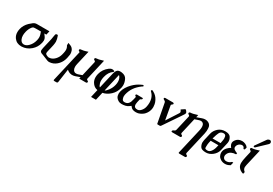

<svg xmlns="http://www.w3.org/2000/svg" viewBox="52 -1969 4930 3465"><g transform="rotate(30 2517.0 -236.5)"><path d="M362.3 -381.3Q305.2 -381.3 289.3 -377.7Q273.4 -374 257.3 -353.5Q218.3 -303.7 203.1 -236.3L202.6 -234.4Q193.4 -193.8 193.4 -160.2Q193.4 -117.2 208 -84Q232.9 -26.4 284.2 -23.9H290Q338.4 -23.9 385.7 -73.7Q439 -128.9 458.5 -211.4Q466.3 -244.6 466.3 -272.9Q466.3 -296.4 457.8 -328.4Q449.2 -360.4 439.5 -381.3ZM571.3 -461.4 552.7 -381.3H510.7Q520 -369.6 543.7 -336.4Q567.4 -303.2 567.4 -265.1Q567.4 -247.6 563 -227.1L559.1 -210Q536.6 -113.3 458.5 -45.4Q376 25.9 271 28.8H264.6Q166.5 28.8 113.3 -43.9Q76.7 -93.8 76.7 -160.6Q76.7 -192.4 85 -227.5V-229Q106 -316.9 176.8 -385.7Q202.6 -410.6 236.1 -436Q269.5 -461.4 309.6 -461.4Z M684.1 -32.7Q643.6 -44.4 630.4 -56.6Q615.2 -69.3 614.7 -90.8Q614.7 -92.3 614.7 -94.2Q614.7 -111.8 622.1 -144L661.6 -313Q669.4 -346.7 672.9 -363.3Q678.2 -392.6 680.9 -412.6Q683.6 -432.6 689.9 -460.9Q692.4 -471.7 709 -479Q714.4 -481.4 720.7 -481.4Q730.5 -481.4 740.2 -472.2Q764.6 -405.3 766.6 -356.9Q766.1 -321.3 758.3 -281.2Q754.9 -265.1 751 -248L741.7 -206.5Q734.9 -179.7 727.1 -146L724.1 -133.3Q719.7 -113.8 719.2 -102.5Q717.8 -84 728 -74.2Q737.8 -64 769.5 -51.3Q780.3 -46.9 789.6 -45.9Q794.9 -45.4 799.8 -45.4Q815.9 -45.4 834 -50.3Q879.4 -62 918.9 -103Q961.4 -147.5 979 -209.5Q981.4 -218.8 989.7 -253.4Q998 -288.6 998 -321.8Q998 -356.4 977.1 -392.6Q976.6 -394 971.2 -398.4L973.1 -451.7L1033.7 -427.2Q1045.4 -421.9 1056.6 -412.6Q1081.5 -388.2 1090.3 -366.2Q1103.5 -331.1 1104 -296.4Q1104 -289.6 1103 -282.2Q1100.6 -257.8 1089.4 -206.5Q1085 -188.5 1079.1 -169.9Q1053.2 -91.8 990.7 -37.1Q928.2 16.1 852.1 21.5Q844.7 22 831.1 22Q814.5 21 803.2 15.6Z M1554.7 -381.3Q1555.7 -386.2 1556.2 -390.1Q1556.2 -406.7 1537.8 -413.8Q1519.5 -420.9 1519.5 -435.1Q1519.5 -438 1520 -440.9Q1524.4 -460.4 1546.4 -460.4Q1569.3 -461.4 1599.6 -467.8Q1631.8 -475.1 1690.4 -493.7L1592.3 -67.4Q1591.3 -62.5 1591.3 -58.6Q1591.3 -42 1609.9 -35.6Q1628.4 -29.3 1628.4 -15.6Q1628.4 -13.2 1627.9 -9.8Q1623.5 9.8 1601.1 9.8H1463.9L1472.2 -25.4L1384.3 5.9Q1351.1 17.6 1319.3 17.6Q1311 17.6 1303.2 16.6Q1265.6 12.7 1240.7 -3.4Q1212.4 -21.5 1206.1 -27.3L1204.1 -10.7L1166 252L1165.5 253.4Q1161.1 272.5 1139.2 272.5H1095.7Q1078.1 272.5 1078.1 258.8Q1078.1 255.9 1079.1 252.4L1231 -405.8Q1225.6 -413.1 1211.2 -419.7Q1196.8 -426.3 1199.7 -440.9Q1204.1 -460.4 1226.1 -460.4Q1251 -461.4 1280.3 -468.3Q1297.4 -472.2 1314 -477.1Q1330.6 -481.9 1366.7 -493.7L1299.3 -201.2Q1291.5 -167.5 1291.5 -139.6Q1291.5 -101.6 1306.6 -76.2Q1326.7 -41.5 1367.7 -41.5Q1389.6 -41.5 1416.5 -50.8L1483.9 -74.2Z M1967.3 -35.2Q1992.2 -43 2032.7 -97.9Q2073.2 -152.8 2089.8 -221.2Q2098.1 -256.3 2098.1 -286.6Q2098.1 -288.1 2098.1 -290Q2098.1 -344.7 2072.3 -382.8Q2058.6 -402.3 2052.7 -403.8H2052.2ZM1953.6 22.5 1915.5 189H1813.5L1851.1 24.9Q1775.9 12.7 1732.9 -58.6Q1705.6 -103.5 1705.6 -161.1Q1705.6 -192.4 1713.9 -227.5V-229Q1739.7 -339.8 1838.4 -413.6Q1867.7 -435.5 1898.9 -435.5Q1906.7 -435.5 1915 -434.6Q1946.3 -428.2 1946.3 -416Q1946.3 -415 1946.3 -413.6Q1944.8 -407.7 1937 -402.3Q1857.9 -349.6 1832 -236.3L1831.5 -233.9Q1822.3 -193.8 1822.3 -160.2Q1822.3 -129.4 1829.6 -104.5Q1845.2 -51.3 1866.2 -40.5L1939.9 -360.4Q1954.6 -424.8 1980.5 -450.7Q2002 -472.7 2044.9 -472.7Q2058.1 -472.7 2073.7 -470.7Q2154.8 -459.5 2183.1 -399.7Q2211.4 -339.8 2211.4 -287.1Q2211.4 -258.8 2205.1 -229L2204.6 -226.1Q2181.6 -126.5 2109.9 -60.1Q2035.6 8.3 1953.6 22.5Z M2353 24.4Q2311.5 24.4 2283.7 7.3Q2255.9 -9.8 2240.2 -29.8Q2224.1 -48.8 2219.5 -73.5Q2214.8 -98.1 2214.8 -113.3Q2214.8 -133.8 2219.7 -155.3Q2231.4 -206.5 2262 -255.9Q2292.5 -305.2 2334.5 -347.2Q2404.3 -417 2485.4 -453.6L2515.1 -466.8Q2520 -468.3 2523.4 -468.3Q2535.2 -468.3 2535.2 -454.6Q2535.2 -449.2 2533.7 -441.9Q2525.9 -441.9 2512.7 -432.1Q2435.5 -375 2390.6 -310.1Q2343.8 -243.2 2323.7 -156.2Q2319.3 -137.2 2319.3 -120.1Q2319.3 -112.3 2321 -96.7Q2322.8 -81.1 2330.1 -64Q2343.3 -30.3 2381.8 -30.3Q2430.7 -30.3 2457.5 -59.1Q2475.6 -78.6 2483.9 -98.6Q2492.2 -118.7 2500 -153.3L2512.7 -207Q2515.6 -220.2 2500.7 -225.8Q2485.8 -231.4 2489.3 -245.6Q2493.2 -261.7 2512.2 -261.7L2622.1 -260.3Q2641.1 -260.3 2637.2 -244.1Q2633.8 -230 2616.5 -224.4Q2599.1 -218.8 2596.2 -205.6L2582.5 -145Q2576.7 -120.1 2576.7 -100.6Q2576.7 -74.2 2586.9 -56.2Q2601.6 -30.3 2651.4 -30.3Q2687 -30.3 2718.8 -64Q2756.3 -103.5 2768.6 -156.2Q2779.3 -203.1 2779.3 -246.1Q2779.3 -288.1 2769 -326.2Q2751 -390.1 2707 -431.2Q2690.9 -445.3 2692.4 -451.7Q2696.3 -468.3 2711.9 -468.3Q2715.8 -468.3 2720.7 -466.8Q2729.5 -460.9 2737.8 -456.5Q2808.1 -419.4 2845.2 -347.2Q2867.2 -305.2 2873 -270.5Q2878.9 -235.8 2878.9 -215.3Q2878.9 -185.5 2871.6 -155.3Q2862.8 -117.7 2840.3 -83.3Q2817.9 -48.8 2793.5 -29.8Q2768.6 -9.8 2732.4 7.3Q2696.3 24.4 2655.3 24.4H2653.3Q2594.7 24.4 2564 2.9Q2559.6 -0.5 2539.1 -21Q2536.1 -23.9 2529.8 -34.7L2523.4 -35.6Q2512.2 -25.4 2506.8 -21.5Q2470.2 7.3 2430.9 15.9Q2391.6 24.4 2353 24.4Z M3132.8 -396 3183.6 -111.8 3339.8 -353Q3345.7 -361.8 3347.7 -370.1Q3351.1 -384.3 3342.3 -397.9L3326.7 -423.8L3386.7 -463.4Q3394 -469.7 3402.3 -469.7Q3411.6 -469.7 3417.5 -461.9L3438.5 -434.1Q3443.8 -426.3 3444.3 -416.5Q3444.3 -412.1 3442.9 -406.7Q3440.9 -398.4 3435.1 -387.7Q3421.9 -364.3 3398.9 -332.5L3171.9 2.4Q3167.5 8.3 3163.1 12.7Q3155.3 19 3146.5 19H3105.5Q3094.7 19 3091.3 11.7Q3089.4 9.3 3088.6 2.2Q3087.9 -4.9 3087.4 -7.3L3015.6 -387.7Q3012.2 -403.3 3001.5 -412.1Q2994.1 -418 2984.6 -422.6Q2975.1 -427.2 2969.7 -431.6Q2965.3 -435.1 2962.4 -442.9Q2962.4 -446.8 2962.9 -449.2Q2963.4 -451.7 2965.3 -455.6Q2972.7 -464.4 2984.9 -464.4H3145Q3152.3 -464.4 3159.2 -459.5Q3164.6 -454.1 3166 -448.7Q3166 -445.3 3166 -443.4Q3164.1 -435.5 3154.3 -428.2Q3136.7 -415 3135.3 -412.1Q3133.8 -409.2 3132.8 -405.3Q3131.3 -400.9 3132.8 -396Z M3640.6 -442.9 3740.7 -478.5Q3773.9 -490.2 3805.2 -490.2Q3839.8 -490.2 3869.6 -475.1Q3925.8 -446.3 3927.7 -378.4Q3928.2 -365.7 3928.2 -350.6Q3928.2 -340.3 3927.7 -320.6Q3927.2 -300.8 3918.9 -263.2L3812 200.2Q3811 205.1 3811 209Q3811 225.6 3829.1 232.7Q3847.2 239.7 3847.2 253.9Q3847.2 256.8 3846.2 259.8Q3841.8 279.3 3819.3 279.3H3704.1Q3684.1 279.3 3687.5 263.7L3809.1 -263.2Q3818.4 -303.2 3818.4 -335Q3818.4 -359.4 3813 -378.9Q3802.7 -414.1 3768.6 -425.3Q3760.3 -428.2 3748.5 -428.2Q3738.8 -428.2 3728 -426.3Q3715.3 -423.8 3702.6 -419.2Q3689.9 -414.6 3675.8 -410.2L3634.3 -396L3629.4 -394L3554.7 -69.3Q3553.7 -64.5 3553.2 -60.1Q3553.2 -43.5 3571 -36.4Q3588.9 -29.3 3588.9 -15.1Q3588.9 -12.7 3588.4 -9.8Q3584 9.8 3561.5 9.8H3400.9Q3382.3 9.8 3382.3 -3.9Q3382.3 -6.8 3383.3 -9.8Q3387.7 -27.8 3413.3 -36.4Q3439 -44.9 3444.8 -69.3L3517.1 -382.3Q3518.1 -387.2 3518.1 -391.6Q3518.1 -408.7 3500.2 -415.5Q3482.4 -422.4 3482.4 -436.5Q3482.4 -439 3482.9 -441.9Q3487.3 -461.9 3509.3 -461.9Q3539.1 -463.4 3570.3 -471.2Q3601.6 -479 3652.8 -495.1Z M4262.2 -301.3Q4270 -334 4270 -361.8Q4270 -383.8 4265.1 -402.3Q4256.3 -439.5 4215.3 -439.5H4213.4Q4154.8 -438.5 4132.1 -387.9Q4109.4 -337.4 4100.6 -301.3L4086.9 -258.3H4254.9ZM4078.6 -205.6 4068.4 -161.6Q4060.5 -127.9 4060.5 -82.5Q4060.5 -80.1 4060.5 -77.1Q4060.5 -75.7 4060.5 -49.6Q4060.5 -23.4 4117.2 -23.4Q4155.8 -23.4 4186 -63Q4216.3 -102.5 4230 -161.6L4240.2 -205.1ZM4223.6 -485.4Q4310.1 -485.4 4338.1 -441.7Q4366.2 -397.9 4366.2 -354.5Q4366.2 -333 4360.4 -309.6L4324.2 -153.3Q4307.6 -81.5 4244.4 -29.8Q4181.2 22 4106.9 22Q4015.1 22 3989.7 -21.2Q3964.4 -64.5 3964.4 -106.4Q3964.4 -128.9 3969.7 -153.3L4005.9 -309.6Q4022.5 -380.9 4080.8 -433.1Q4139.2 -485.4 4223.6 -485.4Z M4629.4 -67.9 4612.8 -4.9Q4562 27.8 4509.8 27.8H4506.8Q4453.6 26.9 4415 1.5Q4379.9 -20 4364.5 -51.8Q4349.1 -83.5 4349.1 -113.3Q4349.1 -125 4351.1 -137.2Q4352.1 -142.6 4353 -148.4Q4362.8 -190.9 4395 -225.6Q4430.7 -263.7 4463.9 -278.8Q4445.8 -294.9 4431.2 -332Q4426.3 -345.7 4426.3 -359.9Q4426.3 -369.1 4428.2 -378.9Q4432.6 -397.5 4444.8 -417.5Q4487.3 -483.9 4573.7 -485.8Q4610.4 -485.8 4645.8 -470.2Q4681.2 -454.6 4701.7 -424.8L4692.4 -384.8Q4689.5 -372.1 4674.3 -372.1Q4662.1 -372.1 4661.1 -381.8Q4648.9 -420.9 4611.8 -420.9Q4604 -420.9 4595.2 -419.4Q4568.4 -414.1 4545.9 -393.3Q4523.4 -372.6 4517.1 -345.2Q4514.6 -335 4514.6 -325.7Q4514.6 -298.3 4539.6 -280Q4564.5 -261.7 4605.5 -247.6L4598.1 -222.7Q4546.4 -221.2 4506.8 -203.1Q4467.3 -185.1 4445.3 -144.5Q4437.5 -129.9 4434.1 -115.2Q4431.6 -105.5 4432.1 -96.2Q4432.1 -78.1 4440.4 -61.5Q4459 -25.4 4505.4 -25.4Q4528.8 -25.4 4554.4 -34.4Q4580.1 -43.5 4603.5 -67.9Z M4835.9 -504.9Q4832 -502 4827.6 -500Q4819.8 -496.6 4814.9 -496.6Q4805.2 -496.6 4801.8 -506.8Q4800.3 -512.2 4801.3 -518.6L4802.2 -521.5L4945.3 -723.1Q4954.1 -737.3 4968.8 -744.1Q4985.4 -752 4998 -752Q5022.9 -752 5031.7 -726.6Q5034.2 -719.2 5034.2 -711.9Q5034.2 -707.5 5032.7 -703.1Q5029.3 -689 5016.6 -676.8ZM4856.9 -150.4Q4850.1 -121.6 4850.1 -104.5V-97.2Q4853.5 -50.8 4893.6 -23.4L4883.8 18.1Q4815.4 1 4780.8 -46.9Q4755.9 -81.1 4753.9 -127.9Q4753.9 -131.8 4753.9 -135.7Q4753.9 -182.6 4774.4 -270L4800.3 -382.3Q4801.3 -387.2 4801.3 -391.6Q4801.3 -408.2 4784.2 -415Q4766.1 -422.4 4766.1 -437Q4766.1 -439.5 4766.6 -441.9Q4771 -461.9 4792.5 -461.9Q4822.3 -463.4 4854 -471.2Q4885.7 -479 4936.5 -495.1Z"/></g></svg>

Font: Caudex
Style: Bold
Weight: 700
Italic angle: -13°
Version: Version 1.04